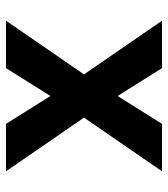

<svg xmlns="http://www.w3.org/2000/svg" viewBox="20 -580 560 640"><g transform="rotate(-90 300.0 -260.0)"><path d="M49 0 228 -260 49 -520H207L300 -372L393 -520H551L372 -260L551 0H393L300 -148L207 0Z"/></g></svg>

Font: Iosevka Custom XBdEx
Style: Regular
Weight: 800
Width: 7
Monospace: yes
Designer: Belleve Invis
Foundry: Belleve Invis
Version: Version 11.2.4; ttfautohint (v1.8.4)